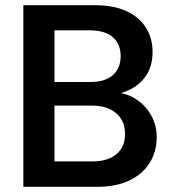

<svg xmlns="http://www.w3.org/2000/svg" viewBox="-20 -720 667 740"><path d="M70 0V-700H345Q418 -700 467.5 -677Q517 -654 542.5 -613.5Q568 -573 568 -520Q568 -467 544.5 -431Q521 -395 483.5 -376Q446 -357 402 -353L418 -364Q465 -363 502.5 -339Q540 -315 562 -276.5Q584 -238 584 -191Q584 -136 557 -92.5Q530 -49 479 -24.5Q428 0 354 0ZM190 -98H336Q396 -98 429 -126Q462 -154 462 -204Q462 -254 428 -283.5Q394 -313 334 -313H190ZM190 -404H328Q385 -404 415 -430.5Q445 -457 445 -504Q445 -550 415 -576.5Q385 -603 326 -603H190Z"/></svg>

Font: DM Sans 18pt SemiBold
Style: Regular
Weight: 600
Designer: Colophon Foundry, Jonny Pinhorn
Foundry: Colophon Foundry
Version: Version 4.004;gftools[0.9.30]